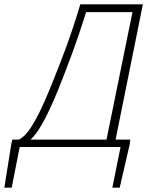

<svg xmlns="http://www.w3.org/2000/svg" viewBox="-74 -679 701 887"><path d="M197 -270C247 -396 281 -487 324 -623H538L418 -34H67C99 -63 138 -125 197 -270ZM-54 188H-20L17 0H483L445 188H479L525 -11L528 -34H460L586 -659H297C250 -503 216 -416 160 -277C85 -92 43 -47 12 -34H-17L-22 -12Z"/></svg>

Font: Source Sans Pro Light
Style: Italic
Weight: 300
Italic angle: -11°
Designer: Paul D. Hunt
Foundry: Adobe Systems Incorporated
Version: Version 3.006;hotconv 1.0.111;makeotfexe 2.5.65597